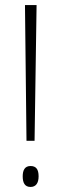

<svg xmlns="http://www.w3.org/2000/svg" viewBox="-20 -734 242 761"><path d="M117 -176 125 -714H79L85 -176ZM70 -35C70 -10 78 7 101 7C122 7 133 -8 133 -35C133 -63 123 -76 101 -76C78 -76 70 -59 70 -35Z"/></svg>

Font: Noto Sans ExtraCondensed ExtraLight
Style: Regular
Weight: 200
Width: 2
Designer: Monotype Design Team
Foundry: Monotype Imaging Inc.
Version: Version 2.013